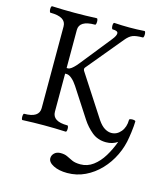

<svg xmlns="http://www.w3.org/2000/svg" viewBox="-128 -765 950 1092"><g transform="rotate(15 346.5 -219.0)"><path d="M370 228Q321 228 288.5 211.5Q256 195 256 171Q256 154 269.5 141Q283 128 306 128Q330 128 346 136Q362 144 380.5 152.5Q399 161 430 161Q471 161 504.5 136Q538 111 563 70Q588 29 605 -18Q576 2 538 2Q489 2 454.5 -26.5Q420 -55 396 -92L285 -263Q270 -286 253 -300.5Q236 -315 222 -315H213V-91Q213 -34 301 -34Q306 -34 307.5 -24.5Q309 -15 307.5 -6Q306 3 301 3Q238 0 174 0Q112 0 47 3Q43 3 41.5 -6Q40 -15 41.5 -24.5Q43 -34 47 -34Q135 -34 135 -91V-572Q135 -628 43 -628Q39 -628 37 -637.5Q35 -647 36.5 -656.5Q38 -666 43 -666Q109 -663 174 -663Q241 -663 305 -666Q310 -666 311.5 -656.5Q313 -647 311.5 -637.5Q310 -628 305 -628Q213 -628 213 -572V-348H220Q230 -348 241 -356.5Q252 -365 262.5 -376.5Q273 -388 279 -396L421 -574Q442 -600 440.5 -614Q439 -628 409 -628Q405 -628 403 -637.5Q401 -647 402.5 -656.5Q404 -666 409 -666Q454 -663 498 -663Q543 -663 586 -666Q591 -666 592.5 -656.5Q594 -647 592.5 -637.5Q591 -628 586 -628Q547 -628 527 -620Q507 -612 486 -586L313 -377Q307 -369 313 -358L474 -110Q494 -81 514 -69Q534 -57 553 -57Q586 -57 609 -84.5Q632 -112 632 -155Q632 -160 641.5 -161.5Q651 -163 660 -161.5Q669 -160 669 -155Q669 -145 667.5 -127Q666 -109 663.5 -90.5Q661 -72 659 -60Q651 -4 626 48Q601 100 562.5 140.5Q524 181 475 204.5Q426 228 370 228Z"/></g></svg>

Font: Junicode
Style: Regular
Weight: 400
Designer: Peter S. Baker
Version: Version 2.100; ttfautohint (v1.8.4)